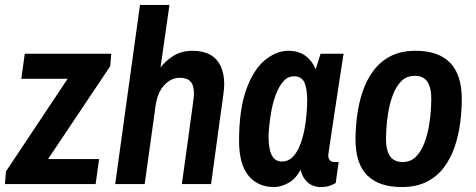

<svg xmlns="http://www.w3.org/2000/svg" viewBox="-32 -743 1920 775"><path d="M-12 0 -8 -51 241 -425H54L68 -526H417L413 -476L162 -101H368L354 0Z M433 0 533 -723H652L616 -471Q639 -500 670.5 -519Q702 -538 746 -538Q788 -538 816.5 -522Q845 -506 859 -475.5Q873 -445 873 -403Q873 -396 872.5 -389Q872 -382 870.5 -369Q869 -356 865.5 -331Q862 -306 856 -264Q850 -222 841.5 -157.5Q833 -93 820 0H702Q714 -87 722.5 -147Q731 -207 736 -246Q741 -285 744.5 -308Q748 -331 749 -342Q750 -353 750.5 -357Q751 -361 751 -363Q751 -398 737.5 -413.5Q724 -429 693 -429Q659 -429 631.5 -400Q604 -371 596 -316L552 0Z M1075 12Q1008 12 970.5 -34.5Q933 -81 933 -174Q933 -301 962 -381.5Q991 -462 1037 -500Q1083 -538 1132 -538Q1173 -538 1200.5 -518Q1228 -498 1242 -463L1262 -526H1355Q1355 -526 1351.5 -504.5Q1348 -483 1342.5 -447Q1337 -411 1330.5 -368.5Q1324 -326 1317.5 -282.5Q1311 -239 1305.5 -202.5Q1300 -166 1296.5 -142.5Q1293 -119 1293 -117Q1293 -102 1300 -95.5Q1307 -89 1317 -89H1335L1323 -4Q1314 1 1299.5 6.5Q1285 12 1264 12Q1231 12 1210 -6.5Q1189 -25 1181 -58Q1162 -21 1132 -4.5Q1102 12 1075 12ZM1106 -91Q1131 -91 1149 -109Q1167 -127 1178.5 -156Q1190 -185 1196.5 -218.5Q1203 -252 1205.5 -284Q1208 -316 1208 -338Q1208 -384 1197 -409.5Q1186 -435 1155 -435Q1130 -435 1112.5 -415.5Q1095 -396 1083 -365.5Q1071 -335 1064.5 -301Q1058 -267 1055 -237Q1052 -207 1052 -190Q1052 -142 1065 -116.5Q1078 -91 1106 -91Z M1589 12Q1498 12 1450.5 -35Q1403 -82 1403 -180Q1403 -226 1409.5 -276Q1416 -326 1431.5 -372.5Q1447 -419 1474.5 -456.5Q1502 -494 1544 -516Q1586 -538 1646 -538Q1738 -538 1785 -489.5Q1832 -441 1832 -343Q1832 -297 1825.5 -247Q1819 -197 1803.5 -151Q1788 -105 1760.5 -68Q1733 -31 1691 -9.5Q1649 12 1589 12ZM1593 -89Q1626 -89 1647.5 -111Q1669 -133 1681.5 -167Q1694 -201 1700 -237.5Q1706 -274 1707.5 -303Q1709 -332 1709 -343Q1709 -389 1693 -413Q1677 -437 1642 -437Q1609 -437 1587.5 -415Q1566 -393 1553.5 -359Q1541 -325 1535 -288.5Q1529 -252 1527.5 -223Q1526 -194 1526 -183Q1526 -137 1542 -113Q1558 -89 1593 -89Z"/></svg>

Font: Archivo Narrow
Style: Bold Italic
Weight: 700
Italic angle: -8°
Designer: Hector Gatti
Foundry: Omnibus-Type
Version: Version 3.002